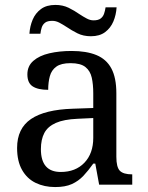

<svg xmlns="http://www.w3.org/2000/svg" viewBox="-20 -754 603 784"><path d="M351.1 -606Q320.3 -606 296.4 -617.9Q272.5 -629.9 252.4 -643.6Q236.8 -653.8 222.4 -661.4Q208 -668.9 193.8 -668.9Q173.8 -668.9 164.1 -661.4Q154.3 -653.8 150.4 -641.8Q146.5 -629.9 145 -616.2H100.1Q102.1 -647 113.3 -673.6Q124.5 -700.2 147.2 -717Q169.9 -733.9 206.1 -733.9Q236.3 -733.9 260.3 -722.2Q284.2 -710.4 304.2 -696.3Q319.8 -686 334 -678.5Q348.1 -670.9 361.8 -670.9Q381.3 -670.9 391.1 -678.5Q400.9 -686 405 -698.2Q409.2 -710.4 411.1 -724.1H456.1Q454.1 -692.9 442.9 -666.3Q431.6 -639.6 409.2 -622.8Q386.7 -606 351.1 -606ZM205.1 9.8Q160.6 9.8 125.5 -7.3Q90.3 -24.4 70.1 -60.1Q49.8 -95.7 49.8 -149.9Q49.8 -229.5 106.7 -268.1Q163.6 -306.6 277.8 -310.1L360.8 -313V-373Q360.8 -409.2 354.7 -436.8Q348.6 -464.4 328.9 -480.2Q309.1 -496.1 268.1 -496.1Q229.5 -496.1 210 -481.9Q190.4 -467.8 183.6 -443.1Q176.8 -418.5 176.8 -387.2Q134.8 -387.2 113.3 -401.4Q91.8 -415.5 91.8 -450.2Q91.8 -484.4 116.2 -505.6Q140.6 -526.9 181.6 -536.4Q222.7 -545.9 272 -545.9Q333 -545.9 373.8 -529.1Q414.6 -512.2 434.8 -474.4Q455.1 -436.5 455.1 -373V-113.8Q455.1 -71.8 469.2 -56.9Q483.4 -42 520 -42V0H384.8L369.1 -85.9H360.8Q340.8 -57.6 320.6 -36.1Q300.3 -14.6 273.4 -2.4Q246.6 9.8 205.1 9.8ZM228 -51.8Q288.6 -51.8 324.7 -89.6Q360.8 -127.4 360.8 -190.9V-272L296.9 -269Q240.7 -266.6 207.8 -252Q174.8 -237.3 160.9 -210.7Q147 -184.1 147 -145Q147 -51.8 228 -51.8Z"/></svg>

Font: Satisar Sharada
Style: Regular
Weight: 400
Designer: Vinodh Rajan & Sunil Mahnoori
Version: 2.2